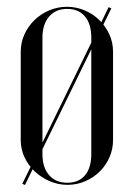

<svg xmlns="http://www.w3.org/2000/svg" viewBox="-20 -522 383 550"><path d="M43.9 4.5 51.5 7.9 298.9 -498.1 291.2 -501.5ZM171.9 -502.5Q144.8 -502.5 120.7 -492.2Q96.6 -481.9 78.5 -464.2Q60.4 -446.6 49.9 -423.2Q39.4 -399.9 39.4 -374.1V-120.5Q39.4 -94.8 50.2 -71.6Q61.1 -48.4 79.6 -30.9Q98.1 -13.5 122.4 -3Q146.6 7.5 173.5 7.5Q200.2 7.5 224 -2.8Q247.8 -13.1 265.6 -30.6Q283.4 -48 293.6 -71.4Q303.8 -94.8 303.8 -120.5V-374.1Q303.8 -400.5 293.2 -423.7Q282.6 -446.9 264.6 -464.5Q246.6 -482.1 222.5 -492.3Q198.4 -502.5 171.9 -502.5ZM172.4 -496.5Q205.1 -496.5 223.3 -474.9Q241.5 -453.4 241.5 -414.2V-80.4Q241.5 -41.2 223.5 -19.9Q205.5 1.5 172.8 1.5Q139.6 1.5 120.6 -20.4Q101.6 -42.2 101.6 -80.4V-414.2Q101.6 -452.4 120.6 -474.4Q139.6 -496.5 172.4 -496.5Z"/></svg>

Font: Moniqa Black
Style: Regular
Weight: 900
Designer: Rajesh Rajput
Foundry: Rajesh Rajput
Version: Version 1.000